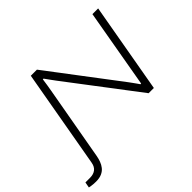

<svg xmlns="http://www.w3.org/2000/svg" viewBox="-266 -941 1377 1377"><g transform="rotate(-45 423.0 -252.0)"><path d="M-11 182Q-25 182 -36.5 181Q-48 180 -57.5 178.5Q-67 177 -77 175L-69 132H-22Q13 132 35 115Q57 98 63 62L195 -686H257L658 -157Q666 -146 675.5 -133Q685 -120 693.5 -108Q702 -96 708 -87H715Q718 -103 722.5 -129Q727 -155 731 -178L820 -686H878L757 0H704L298 -534Q283 -554 268 -575Q253 -596 245 -607H238Q235 -586 230.5 -555.5Q226 -525 222 -505L122 57Q118 79 110 101Q102 123 87.5 141.5Q73 160 49 171Q25 182 -11 182Z"/></g></svg>

Font: Archivo Expanded Thin
Style: Italic
Weight: 250
Width: 7
Italic angle: -10°
Designer: Hector Gatti
Foundry: Omnibus-Type
Version: Version 2.001